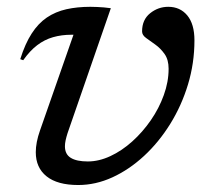

<svg xmlns="http://www.w3.org/2000/svg" viewBox="-20 -520 606 550"><path d="M537 -404.5Q537 -339 518.5 -278Q500 -217 467.5 -164.8Q435 -112.5 392.5 -73.2Q350 -34 302 -12Q254 10 204 10Q144.5 10 113.5 -14.8Q82.5 -39.5 82.5 -84Q82.5 -112 94.5 -146L190.5 -420.5Q189.5 -420.5 188 -420.5Q186.5 -420.5 185 -420.5Q156.5 -420.5 132 -413.5Q107.5 -406.5 86.5 -390.5Q65.5 -374.5 46.5 -347.5L38 -350.5Q52 -395 70.8 -424Q89.5 -453 114.2 -469.8Q139 -486.5 170 -493.5Q201 -500.5 239 -500.5Q248.5 -500.5 258 -500Q267.5 -499.5 277.5 -498.8Q287.5 -498 297.5 -496.5L173.5 -138.5Q170 -127.5 168 -118.2Q166 -109 166 -101Q166 -78 182.8 -67.8Q199.5 -57.5 231.5 -57.5Q263.5 -57.5 296.2 -72.8Q329 -88 358.8 -114.8Q388.5 -141.5 412 -175.5Q435.5 -209.5 449.2 -247.5Q463 -285.5 463 -323Q463 -349 451.5 -365.2Q440 -381.5 425 -392.2Q410 -403 398.5 -411.2Q387 -419.5 387 -430Q387 -463.5 410 -482Q433 -500.5 462 -500.5Q496 -500.5 516.5 -475.8Q537 -451 537 -404.5Z"/></svg>

Font: Newsreader 9pt
Style: Italic
Weight: 400
Italic angle: -17°
Designer: Hugues Gentile
Foundry: Production Type
Version: Version 1.003